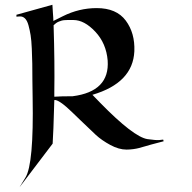

<svg xmlns="http://www.w3.org/2000/svg" viewBox="-20 -630 804 806"><path d="M208 -210Q204 -66 201 -27L62 156L87 115Q122 58 117 -219Q116 -247 116 -291Q116 -335 115.5 -362.5Q115 -390 113.5 -425.5Q112 -461 108.5 -482.5Q105 -504 99.5 -524Q94 -544 84.5 -553Q75 -562 62 -561L49 -560V-568L200 -610Q200 -601 202 -577.5Q204 -554 204 -542L244 -562Q312 -596 386 -596Q469 -596 508 -543.5Q547 -491 544 -415Q538 -282 368 -232L401 -198Q541 -55 599 -46Q634 -41 648 -42L665 -44L667 -37L614 -23Q604 -20 588 -15.5Q572 -11 563 -8.5Q554 -6 539.5 -4Q525 -2 511 -2Q479 -2 443 -21.5Q407 -41 382.5 -63.5Q358 -86 318.5 -124.5Q279 -163 260 -180Q230 -206 214 -210ZM285 -226Q441 -246 432 -376Q426 -448 380 -497Q334 -546 288 -546Q285 -546 276.5 -546Q268 -546 264 -546Q260 -546 252 -545.5Q244 -545 239 -543.5Q234 -542 227.5 -539.5Q221 -537 215.5 -533Q210 -529 205 -524Q210 -363 208 -245V-224Q235 -226 285 -226Z"/></svg>

Font: Roman Uncial Modern
Style: Medium
Weight: 500
Version: Version 001.000